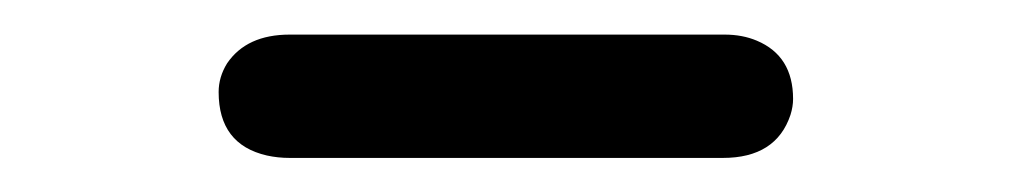

<svg xmlns="http://www.w3.org/2000/svg" viewBox="-20 -772 592 111"><path d="M147.5 -752Q147.5 -752 398.9 -752Q409.2 -752 417.5 -748.5Q438.5 -739.7 438.5 -714.8Q438.5 -710.4 437 -705.6Q428.7 -680.7 397.9 -680.7H147.5Q140.6 -680.7 134.3 -682.1Q106.4 -688.5 106.4 -718.8Q106.4 -727.5 111.3 -735.4Q122.6 -752 147.5 -752Z"/></svg>

Font: Vibur
Style: Medium
Weight: 400
Version: Version 1.004